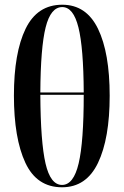

<svg xmlns="http://www.w3.org/2000/svg" viewBox="-20 -784 525 814"><path d="M243 10Q346 10 395.5 -93.5Q445 -197 445 -378Q445 -560 395.5 -662Q346 -764 244 -764Q138 -764 88.5 -662Q39 -560 39 -379Q39 -198 87.5 -94Q136 10 243 10ZM151 -392Q152 -582 173.5 -668Q195 -754 244 -754Q291 -754 312.5 -668Q334 -582 335 -392ZM243 0Q194 0 173 -91Q152 -182 151 -382H335Q335 -183 313.5 -91.5Q292 0 243 0Z"/></svg>

Font: Noto Serif Display Condensed Semi
Style: Regular
Weight: 600
Width: 3
Designer: Monotype Design Team
Foundry: Monotype Imaging Inc.
Version: Version 1.900